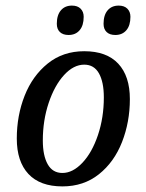

<svg xmlns="http://www.w3.org/2000/svg" viewBox="-20 -659 523 686"><path d="M40 -164Q40 -246 68 -317Q96 -388 150.5 -432Q205 -476 281 -476Q361 -476 402.5 -431.5Q444 -387 444 -305Q444 -223 416 -151.5Q388 -80 333.5 -36.5Q279 7 203 7Q123 7 81.5 -37.5Q40 -82 40 -164ZM351 -311Q351 -366 333.5 -397Q316 -428 281 -428Q243 -428 209 -391Q175 -354 154 -291.5Q133 -229 133 -157Q133 -103 150.5 -72Q168 -41 203 -41Q240 -41 274.5 -77.5Q309 -114 330 -176.5Q351 -239 351 -311ZM183 -574Q183 -605 197.5 -622Q212 -639 237 -639Q257 -639 268 -628Q279 -617 279 -599Q279 -568 264.5 -551Q250 -534 225 -534Q205 -534 194 -544.5Q183 -555 183 -574ZM350 -574Q350 -605 364.5 -622Q379 -639 404 -639Q424 -639 435 -628Q446 -617 446 -599Q446 -568 431.5 -551Q417 -534 392 -534Q372 -534 361 -544.5Q350 -555 350 -574Z"/></svg>

Font: Caladea
Style: Italic
Weight: 400
Italic angle: -9°
Designer: Carolina Giovagnoli and Andres Torresi
Foundry: Carolina Giovagnoli & Andres Torresi
Version: Version 1.001